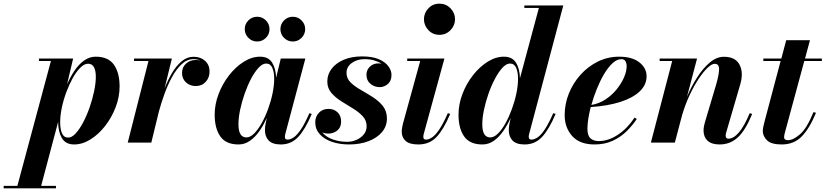

<svg xmlns="http://www.w3.org/2000/svg" viewBox="-138 -780 4514 1050"><path d="M-118 236.5H-43L140.5 -446.5H75V-460H262L228.5 -318Q246 -358.5 269.2 -393.2Q292.5 -428 321.8 -449Q351 -470 385.5 -470Q454 -470 485 -426Q516 -382 516 -307.5Q516 -250 494.5 -193.8Q473 -137.5 437.2 -91.5Q401.5 -45.5 357.2 -17.8Q313 10 267.5 10Q220.5 10 200.2 -25.2Q180 -60.5 180 -113.5L87 236.5H168V250H-118ZM191 -111Q191 -73.5 201.2 -50.5Q211.5 -27.5 235 -27.5Q255 -27.5 276 -50.5Q297 -73.5 316.8 -110.8Q336.5 -148 352 -192.5Q367.5 -237 376.8 -281.2Q386 -325.5 386 -361Q386 -393.5 375.8 -412.5Q365.5 -431.5 343.5 -431.5Q323 -431.5 301.5 -410.2Q280 -389 260.2 -353.8Q240.5 -318.5 224.8 -276.2Q209 -234 200 -190.8Q191 -147.5 191 -111Z M674 -446.5H595V-460H802L762 -296.5Q780 -342.5 803.5 -382Q827 -421.5 856.2 -445.5Q885.5 -469.5 920.5 -469.5Q959 -469.5 983.5 -447.2Q1008 -425 1008 -389Q1008 -355.5 987 -332.5Q966 -309.5 932.5 -309.5Q900.5 -309.5 879 -329.5Q857.5 -349.5 857.5 -381Q857.5 -412 879 -432Q900.5 -452 933 -452Q945.5 -452 957 -449Q940.5 -456.5 920 -456.5Q885 -456.5 855.5 -429Q826 -401.5 802.2 -357.8Q778.5 -314 760.8 -264.5Q743 -215 731 -170.5L689.5 0H560.5Z M1395.5 -620.9Q1395.5 -648.6 1415.4 -668.5Q1435.2 -688.4 1463.4 -688.4Q1491.1 -688.4 1511 -668.5Q1530.9 -648.6 1530.9 -620.9Q1530.9 -592.8 1511 -572.9Q1491.1 -553 1463.4 -553Q1435.2 -553 1415.4 -572.9Q1395.5 -592.8 1395.5 -620.9ZM1200.5 -620.9Q1200.5 -648.6 1220.4 -668.5Q1240.2 -688.4 1268.4 -688.4Q1296.1 -688.4 1316 -668.5Q1335.9 -648.6 1335.9 -620.9Q1335.9 -592.8 1316 -572.9Q1296.1 -553 1268.4 -553Q1240.2 -553 1220.4 -572.9Q1200.5 -592.8 1200.5 -620.9ZM1567 -157Q1531 -72 1492.8 -31Q1454.5 10 1397.5 10Q1352.5 10 1331.8 -11.2Q1311 -32.5 1311 -68Q1311 -78 1311.8 -85.2Q1312.5 -92.5 1313.5 -97.5L1321 -135.5Q1303.5 -96 1280.5 -63Q1257.5 -30 1228.8 -10Q1200 10 1166.5 10Q1097.5 10 1066.8 -34Q1036 -78 1036 -152.5Q1036 -210 1057.5 -266.2Q1079 -322.5 1115 -368.5Q1151 -414.5 1195 -442.2Q1239 -470 1284.5 -470Q1330 -470 1350.2 -437.5Q1370.5 -405 1372 -355L1397.5 -460H1532L1422 -46.5Q1420 -39 1420 -31Q1420 -16.5 1434.5 -16.5Q1450 -16.5 1468.2 -28.8Q1486.5 -41 1507.8 -72.5Q1529 -104 1554 -161ZM1361.5 -349Q1361.5 -386.5 1351 -409.5Q1340.5 -432.5 1317.5 -432.5Q1297.5 -432.5 1276.2 -409.8Q1255 -387 1235.2 -349.5Q1215.5 -312 1200 -267.8Q1184.5 -223.5 1175.2 -179.8Q1166 -136 1166 -100.5Q1166 -28.5 1209.5 -28.5Q1230.5 -28.5 1251.8 -49.8Q1273 -71 1292.8 -106Q1312.5 -141 1328 -183.5Q1343.5 -226 1352.5 -269.2Q1361.5 -312.5 1361.5 -349Z M1978 -132Q1978 -89 1950.5 -57Q1923 -25 1876.2 -7.5Q1829.5 10 1771.5 10Q1718 10 1676 -4.8Q1634 -19.5 1610 -46.8Q1586 -74 1586 -111.5Q1586 -141.5 1605.8 -163Q1625.5 -184.5 1658.5 -184.5Q1688.5 -184.5 1708 -165.8Q1727.5 -147 1727.5 -115.5Q1727.5 -83 1706.5 -66.2Q1685.5 -49.5 1657.5 -49.5Q1639.5 -49.5 1624.5 -56Q1644.5 -31 1681.2 -17.8Q1718 -4.5 1761 -4.5Q1787.5 -4.5 1811.8 -15.2Q1836 -26 1851.5 -45Q1867 -64 1867 -89.5Q1867 -121.5 1845.2 -144.8Q1823.5 -168 1791.5 -187.2Q1759.5 -206.5 1727.5 -226.8Q1695.5 -247 1673.8 -272.5Q1652 -298 1652 -334.5Q1652 -373 1675.5 -404Q1699 -435 1741.8 -453.2Q1784.5 -471.5 1842.5 -471.5Q1899 -471.5 1934.2 -456Q1969.5 -440.5 1986.2 -417.2Q2003 -394 2003 -370.5Q2003 -337.5 1983 -320.5Q1963 -303.5 1938 -303.5Q1910 -303.5 1888 -321.5Q1866 -339.5 1866 -371.5Q1866 -397 1884.5 -415.2Q1903 -433.5 1933 -433.5Q1940.5 -433.5 1948 -432Q1931.5 -443 1907.8 -449.8Q1884 -456.5 1855 -456.5Q1814.5 -456.5 1785.8 -435.5Q1757 -414.5 1757 -382Q1757 -351 1779.2 -329.2Q1801.5 -307.5 1834.5 -288.8Q1867.5 -270 1900.2 -249.2Q1933 -228.5 1955.5 -200.5Q1978 -172.5 1978 -132Z M2180.5 -675Q2180.5 -709 2204.8 -734.5Q2229 -760 2265 -760Q2301 -760 2325.8 -734.5Q2350.5 -709 2350.5 -675Q2350.5 -641 2325.8 -615.2Q2301 -589.5 2265 -589.5Q2229 -589.5 2204.8 -615.2Q2180.5 -641 2180.5 -675ZM2324 -157Q2288 -72 2249.5 -31Q2211 10 2150 10Q2102 10 2080.5 -9Q2059 -28 2059 -59.5Q2059 -72.5 2061.5 -84.8Q2064 -97 2066 -105L2160 -446.5H2089V-460H2292.5L2179.5 -48Q2177 -39.5 2177 -31.5Q2177 -16.5 2191.5 -16.5Q2207 -16.5 2225.2 -28.8Q2243.5 -41 2264.8 -72.5Q2286 -104 2311 -161Z M2900.5 -157Q2864.5 -72 2826.2 -31Q2788 10 2731 10Q2686 10 2665.2 -11.2Q2644.5 -32.5 2644.5 -68Q2644.5 -74.5 2645 -82.2Q2645.5 -90 2647 -97.5L2654.5 -135Q2637 -96 2614 -63Q2591 -30 2562.5 -10Q2534 10 2500 10Q2431 10 2400.2 -34Q2369.5 -78 2369.5 -152.5Q2369.5 -210 2391 -266.2Q2412.5 -322.5 2448.5 -368.5Q2484.5 -414.5 2528.5 -442.2Q2572.5 -470 2618 -470Q2663.5 -470 2684 -436.8Q2704.5 -403.5 2705.5 -352L2809 -736.5H2729.5V-750H2942.5L2755.5 -46.5Q2753.5 -39 2753.5 -31.5Q2753.5 -25.5 2756.8 -21Q2760 -16.5 2768 -16.5Q2784 -16.5 2802.2 -28.8Q2820.5 -41 2841.5 -72.5Q2862.5 -104 2887.5 -161ZM2695 -349Q2695 -386.5 2684.5 -409.5Q2674 -432.5 2651 -432.5Q2631 -432.5 2609.8 -409.5Q2588.5 -386.5 2568.8 -349.2Q2549 -312 2533.5 -267.8Q2518 -223.5 2508.8 -179.5Q2499.5 -135.5 2499.5 -100.5Q2499.5 -28.5 2543 -28.5Q2564 -28.5 2585.5 -49.8Q2607 -71 2626.5 -106.2Q2646 -141.5 2661.5 -183.8Q2677 -226 2686 -269.2Q2695 -312.5 2695 -349Z M3074.5 -76Q3074.5 -38 3091.5 -23.2Q3108.5 -8.5 3136 -8.5Q3189 -8.5 3241 -43Q3293 -77.5 3332.5 -137L3344.5 -129.5Q3321 -94 3288.5 -62Q3256 -30 3212.5 -10Q3169 10 3113.5 10Q3032 10 2991 -36.2Q2950 -82.5 2950 -150Q2950 -211.5 2973 -268.8Q2996 -326 3037 -371.5Q3078 -417 3132 -443.5Q3186 -470 3248 -470Q3319 -470 3358.5 -439Q3398 -408 3398 -363Q3398 -315.5 3360 -279.8Q3322 -244 3253.2 -222.2Q3184.5 -200.5 3092.5 -194.5Q3084 -161 3079.2 -130.8Q3074.5 -100.5 3074.5 -76ZM3260 -456.5Q3236 -456.5 3212 -434.5Q3188 -412.5 3166.2 -376Q3144.5 -339.5 3126.5 -295.2Q3108.5 -251 3096 -206Q3137.5 -213 3172.8 -236Q3208 -259 3234 -291Q3260 -323 3274.5 -356.5Q3289 -390 3289 -418Q3289 -433.5 3282.5 -445Q3276 -456.5 3260 -456.5Z M3538 -446.5H3469.5V-460H3674L3619 -251Q3643 -307.5 3674.8 -357.2Q3706.5 -407 3743.8 -438.2Q3781 -469.5 3821 -469.5Q3883.5 -469.5 3906.2 -426.5Q3929 -383.5 3910.5 -319.5L3834 -57.5Q3830.5 -47 3830.5 -38.5Q3830.5 -21.5 3845 -21.5Q3873.5 -21.5 3902.8 -55.5Q3932 -89.5 3962 -161L3975.5 -157Q3938.5 -66.5 3896.5 -28.2Q3854.5 10 3797.5 10Q3753.5 10 3731.5 -10.5Q3709.5 -31 3709.5 -67Q3709.5 -78 3712 -90.8Q3714.5 -103.5 3717.5 -113L3777.5 -314.5Q3794.5 -373 3794.5 -402Q3794.5 -431 3770.5 -431Q3754.5 -431 3731.2 -409Q3708 -387 3682.2 -348.2Q3656.5 -309.5 3632.8 -258.5Q3609 -207.5 3592 -149.5L3552.5 0H3421.5Z M4324.5 -163Q4288.5 -76.5 4246 -33.2Q4203.5 10 4137 10Q4079.5 10 4056.5 -12.8Q4033.5 -35.5 4033.5 -63.5Q4033.5 -75 4037.2 -91.2Q4041 -107.5 4045 -122.5L4131 -446.5H4036.5V-460H4135L4161.5 -560H4291.5L4264.5 -460H4356.5V-446.5H4260.5L4154.5 -55Q4153 -50 4151.5 -43.2Q4150 -36.5 4150 -29.5Q4150 -13.5 4171.5 -13.5Q4200 -13.5 4237.2 -45.8Q4274.5 -78 4311 -167Z"/></svg>

Font: Bodoni* 16pt
Style: Bold Italic
Weight: 700
Italic angle: -13°
Version: Version 2.3